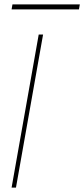

<svg xmlns="http://www.w3.org/2000/svg" viewBox="-20 -858 385 878"><path d="M33 0 157 -700H177L53 0ZM33 -815 37 -838H345L341 -815Z"/></svg>

Font: DM Sans 12pt Thin
Style: Italic
Weight: 250
Italic angle: -10°
Version: Version 4.004;gftools[0.9.30]